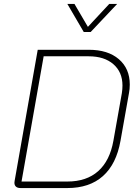

<svg xmlns="http://www.w3.org/2000/svg" viewBox="-20 -952 700 972"><path d="M53 -27Q53 -33 54 -36L171 -700H430Q526 -700 581.5 -652.5Q637 -605 637 -524Q637 -501 633 -481L590 -239Q569 -121 501 -60.5Q433 0 321 0H84Q69 0 61 -7Q53 -14 53 -27ZM321 -33Q418 -33 477 -85.5Q536 -138 554 -239L597 -481Q600 -501 600 -519Q600 -587 554 -627Q508 -667 429 -667H201L89 -33ZM321 -932H357L425 -816L533 -932H573L439 -790H404Z"/></svg>

Font: Bai Jamjuree ExtraLight
Style: Italic
Weight: 275
Italic angle: -10°
Version: Version 1.000; ttfautohint (v1.6)